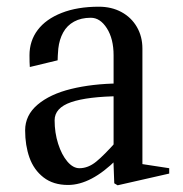

<svg xmlns="http://www.w3.org/2000/svg" viewBox="-20 -536 545 573"><path d="M55 -147Q55 -192 92 -223.5Q129 -255 192 -270.5Q255 -286 335 -287L319 -269V-371Q319 -420 299 -451.5Q279 -483 251 -483Q222 -483 201 -471.5Q180 -460 168.5 -439Q157 -418 154 -391Q152 -367 152 -356L69 -336Q68 -348 68 -371Q68 -414 92.5 -446.5Q117 -479 164 -497.5Q211 -516 275 -516Q313 -516 342.5 -500Q372 -484 388.5 -455.5Q405 -427 405 -391V-29L387 -49L485 -34V-18L331 17L321 11L318 -70L329 -61Q252 16 183 16Q139 16 110 -6.5Q81 -29 68 -65.5Q55 -102 55 -147ZM329 -116 319 -87V-267L340 -249Q241 -248 192 -231Q143 -214 143 -177Q143 -140 153.5 -107Q164 -74 181 -54Q198 -34 217 -34Q243 -34 267 -53.5Q291 -73 329 -116Z"/></svg>

Font: Wittgenstein
Style: Regular
Weight: 400
Designer: Jörg Drees
Foundry: Jörg Drees
Version: Version 1.003;Glyphs 3.1.2 (3151)